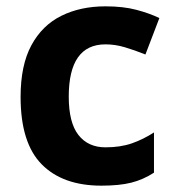

<svg xmlns="http://www.w3.org/2000/svg" viewBox="-20 -576 554 606"><path d="M300 10Q178 10 111.5 -57.5Q45 -125 45 -270Q45 -370 79 -433Q113 -496 173.5 -526Q234 -556 313 -556Q369 -556 410.5 -545Q452 -534 483 -519L439 -404Q404 -418 373.5 -427Q343 -436 313 -436Q197 -436 197 -271Q197 -189 227.5 -150Q258 -111 313 -111Q360 -111 396 -123.5Q432 -136 466 -158V-31Q432 -9 394.5 0.5Q357 10 300 10Z"/></svg>

Font: Noto Sans Bengali UI
Style: Bold
Weight: 700
Designer: Jelle Bosma - Monotype Design Team
Foundry: Monotype Imaging Inc.
Version: Version 2.003; ttfautohint (v1.8.4.7-5d5b)